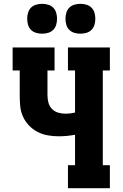

<svg xmlns="http://www.w3.org/2000/svg" viewBox="-20 -983 640 1003"><path d="M335 0V-120H372V-279Q350 -275 329 -273Q308 -271 286 -271Q258 -271 229.5 -276Q201 -281 176 -294Q151 -307 131 -328Q111 -349 99.5 -375Q88 -401 85.5 -429.5Q83 -458 83 -486V-615H46V-735H265V-615H228V-486Q228 -466 233 -447Q238 -428 251.5 -414Q265 -400 284 -394.5Q303 -389 323 -389Q335 -389 347 -390.5Q359 -392 372 -395V-615H335V-735H554V-615H517V-120H554V0ZM400 -807Q384 -807 368.5 -811.5Q353 -816 342 -827Q331 -838 326.5 -853.5Q322 -869 322 -885Q322 -901 326.5 -916.5Q331 -932 342 -943Q353 -954 368.5 -958.5Q384 -963 400 -963Q416 -963 431.5 -958.5Q447 -954 458 -943Q469 -932 473.5 -916.5Q478 -901 478 -885Q478 -869 473.5 -853.5Q469 -838 458 -827Q447 -816 431.5 -811.5Q416 -807 400 -807ZM200 -807Q184 -807 168.5 -811.5Q153 -816 142 -827Q131 -838 126.5 -853.5Q122 -869 122 -885Q122 -901 126.5 -916.5Q131 -932 142 -943Q153 -954 168.5 -958.5Q184 -963 200 -963Q216 -963 231.5 -958.5Q247 -954 258 -943Q269 -932 273.5 -916.5Q278 -901 278 -885Q278 -869 273.5 -853.5Q269 -838 258 -827Q247 -816 231.5 -811.5Q216 -807 200 -807Z"/></svg>

Font: Iosevka Curly Slab HvEx
Style: Regular
Weight: 900
Width: 7
Monospace: yes
Designer: Belleve Invis
Foundry: Belleve Invis
Version: Version 11.1.0; ttfautohint (v1.8.3)